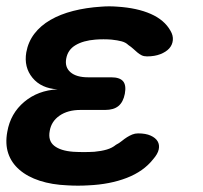

<svg xmlns="http://www.w3.org/2000/svg" viewBox="-20 -578 640 606"><path d="M518 -481Q527 -466 525.5 -451Q524 -436 514 -425Q504 -414 486 -407Q468 -400 444 -400Q434 -400 427 -403.5Q420 -407 413.5 -412.5Q407 -418 400.5 -424Q394 -430 385 -436Q377 -444 364 -447.5Q351 -451 332 -453Q319 -454 306.5 -454Q294 -454 281 -453Q243 -450 218.5 -435.5Q194 -421 189 -393Q184 -366 202.5 -350Q221 -334 258 -334H331Q358 -334 368.5 -321.5Q379 -309 374 -282Q369 -256 354 -243.5Q339 -231 312 -231H234Q194 -231 168 -213Q142 -195 137 -165Q131 -134 151 -118Q171 -102 211 -99Q228 -98 244.5 -98Q261 -98 278 -99Q300 -101 317 -106Q334 -111 346 -121Q356 -126 364.5 -133Q373 -140 381 -145Q389 -150 397.5 -153.5Q406 -157 416 -157Q440 -157 455.5 -150Q471 -143 477.5 -132Q484 -121 481 -106.5Q478 -92 463 -75Q433 -37 380 -16.5Q327 4 259 7Q243 8 226 8Q209 8 193 7Q144 5 105.5 -7.5Q67 -20 41.5 -42Q16 -64 6 -94Q-4 -124 3 -162Q13 -220 56.5 -256.5Q100 -293 162 -296Q110 -299 82.5 -332.5Q55 -366 63 -413Q69 -446 88.5 -471.5Q108 -497 139 -515Q170 -533 211 -543.5Q252 -554 300 -557Q312 -558 324.5 -558Q337 -558 350 -557Q413 -553 456 -534Q499 -515 518 -481Z"/></svg>

Font: Maple Mono
Style: Bold Italic
Weight: 700
Italic angle: -10°
Monospace: yes
Designer: subframe7536
Version: Version 7.000